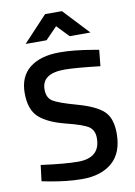

<svg xmlns="http://www.w3.org/2000/svg" viewBox="-100 -981 742 1056"><g transform="rotate(-10 271.5 -453.5)"><path d="M280 -599Q153 -599 153 -510Q153 -464 183 -444.5Q213 -425 315.5 -396.5Q418 -368 460 -328.5Q502 -289 502 -204Q502 -96 440.5 -42.5Q379 11 273 11Q188 11 85 -9L49 -16L60 -105Q195 -87 266 -87Q390 -87 390 -197Q390 -240 362 -260.5Q334 -281 236 -305.5Q138 -330 90 -373Q42 -416 42 -509Q42 -602 102.5 -649.5Q163 -697 270 -697Q347 -697 452 -679L487 -673L478 -583Q338 -599 280 -599ZM94 -775 228 -918H322L456 -775H340L276 -842L211 -775Z"/></g></svg>

Font: Titillium Web[RUS by Daymarius]
Style: Regular
Weight: 600
Designer: Cyrillization by Daymarius
Foundry: Cyrillization by Daymarius
Version: Version 1.002 September 11, 2018